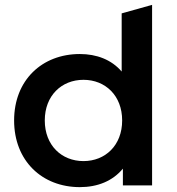

<svg xmlns="http://www.w3.org/2000/svg" viewBox="-20 -762 727 789"><path d="M605 -742 480 -707V-468C438 -517 377 -540 308 -540C153 -540 38 -433 38 -267C38 -101 153 7 308 7C381 7 443 -18 485 -69V0H605ZM323 -100C233 -100 164 -165 164 -267C164 -369 233 -434 323 -434C413 -434 482 -369 482 -267C482 -165 413 -100 323 -100Z"/></svg>

Font: Talent
Style: Bold
Weight: 600
Designer: Mike Powis
Version: Version 1.001;hotconv 1.0.109;makeotfexe 2.5.65596